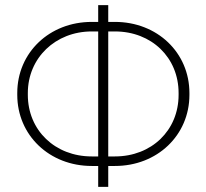

<svg xmlns="http://www.w3.org/2000/svg" viewBox="-20 -725 801 745"><path d="M426 -81C590 -81 715 -200 715 -357V-364C715 -521 590 -640 426 -640H400V-705H361V-640H336C172 -640 47 -521 47 -364V-357C47 -200 172 -81 336 -81H361V0H400V-81ZM336 -118C194 -118 88 -219 88 -357V-364C88 -500 195 -603 336 -603H361V-118ZM400 -118V-603H426C568 -603 673 -502 673 -364V-357C673 -219 568 -118 426 -118Z"/></svg>

Font: Fixel Display ExtraLight
Style: Regular
Weight: 200
Designer: AlfaBravo + MacPaw
Foundry: Kyrylo Tkachov, Marchela Mozhyna, Serhii Makarenko, Maria Weinstein, Zakhar Kryvoshyya
Version: Version 1.211